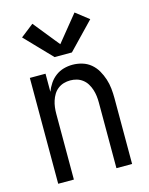

<svg xmlns="http://www.w3.org/2000/svg" viewBox="-115 -838 706 911"><g transform="rotate(-15 237.5 -382.5)"><path d="M56 0V-520H133V-431Q141 -452 153.5 -470.5Q166 -489 184 -502.5Q202 -516 223.5 -522Q245 -528 267 -528Q291 -528 314.5 -521Q338 -514 356.5 -498.5Q375 -483 387 -462Q399 -441 406.5 -418Q414 -395 416.5 -371Q419 -347 419 -323V0H342V-323Q342 -339 340 -355Q338 -371 333 -386.5Q328 -402 319.5 -416Q311 -430 298 -440Q285 -450 269.5 -454.5Q254 -459 238 -459Q221 -459 205.5 -454.5Q190 -450 177 -440Q164 -430 155.5 -416Q147 -402 142 -386.5Q137 -371 135 -355Q133 -339 133 -323V0ZM195 -585 70 -715 134 -765 237 -637 341 -765 405 -715 280 -585Z"/></g></svg>

Font: Iosevka QP
Style: Regular
Weight: 400
Designer: Belleve Invis
Foundry: Belleve Invis
Version: Version 20.0.0; ttfautohint (v1.8.4)